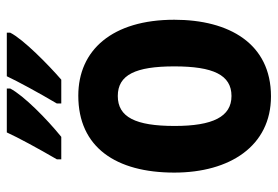

<svg xmlns="http://www.w3.org/2000/svg" viewBox="-146 -660 816 564"><g transform="rotate(-90 262.0 -378.0)"><path d="M448 -756V-766H320C305 -734 272 -673 240 -619V-606H310C354 -644 429 -718 448 -756ZM284 -756V-766H155C140 -733 108 -674 76 -619V-606H142C194 -648 263 -716 284 -756ZM486 -274C486 -456 397 -556 263 -556C111 -556 37 -445 37 -274C37 -111 115 10 261 10C416 10 486 -113 486 -274ZM174 -273C174 -388 200 -440 262 -440C324 -440 349 -388 349 -274C349 -160 324 -106 262 -106C201 -106 174 -161 174 -273Z"/></g></svg>

Font: Noto Sans Telugu Condensed
Style: Bold
Weight: 700
Width: 3
Designer: Jelle Bosma - Monotype Design Team
Foundry: Monotype Imaging Inc.
Version: Version 2.005